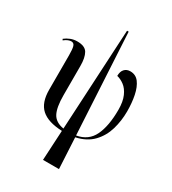

<svg xmlns="http://www.w3.org/2000/svg" viewBox="-232 -883 1113 1239"><g transform="rotate(30 324.5 -263.5)"><path d="M289 233 301 10Q196 6 146.5 -38.5Q97 -83 97 -179V-435Q97 -481 91 -501Q85 -521 65 -521Q56 -521 42.5 -516Q29 -511 13 -498L8 -507Q27 -522 50 -531Q73 -540 99 -540Q157 -540 176 -507Q195 -474 195 -412V-195Q195 -104 218 -61Q241 -18 302 -8L342 -760H354L395 -10Q480 -25 514.5 -97.5Q549 -170 549 -290Q549 -351 531.5 -390.5Q514 -430 487 -450Q460 -470 433 -476Q433 -509 449 -526.5Q465 -544 492 -544Q533 -544 557 -512Q581 -480 592 -426.5Q603 -373 603 -309Q603 -239 584 -174Q565 -109 519.5 -61.5Q474 -14 396 3L408 233Z"/></g></svg>

Font: Noto Serif Display ExtraCondensed Medium
Style: Regular
Weight: 500
Width: 2
Designer: Monotype Design Team
Foundry: Monotype Imaging Inc.
Version: Version 2.009